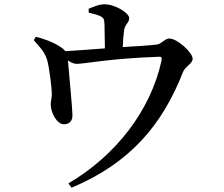

<svg xmlns="http://www.w3.org/2000/svg" viewBox="-20 -812 1040 893"><path d="M393 -753C413 -748 434 -744 448 -736C464 -728 465 -719 466 -698L468 -587C410 -583 340 -577 284 -574C278 -582 268 -590 251 -600C222 -618 182 -632 147 -641L137 -625C163 -596 187 -572 199 -534C209 -500 221 -405 221 -371C220 -352 215 -335 216 -324C217 -288 244 -233 279 -234C302 -235 317 -248 317 -276C317 -305 300 -481 296 -531C312 -520 323 -515 339 -515C370 -515 492 -540 717 -548C732 -549 734 -545 731 -529C681 -300 521 -90 298 41L313 61C586 -54 735 -231 832 -479C841 -502 876 -516 876 -539C876 -567 805 -633 767 -633C748 -633 731 -608 711 -605C673 -600 609 -597 551 -593C552 -620 554 -650 557 -670C561 -701 581 -705 581 -728C581 -750 518 -792 466 -792C439 -792 416 -781 392 -771Z"/></svg>

Font: Noto Serif CJK HK SemiBold
Style: Regular
Weight: 600
Designer: Ryoko NISHIZUKA 西塚涼子 (kana & ideographs); Frank Grießhammer (Latin, Greek & Cyrillic); Wenlong ZHANG 张文龙 (bopomofo); San
Foundry: Adobe
Version: Version 2.001;hotconv 1.1.0;makeotfexe 2.6.0